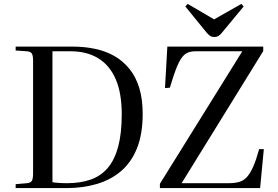

<svg xmlns="http://www.w3.org/2000/svg" viewBox="-20 -961 1420 981"><path d="M60 0V-20L118 -25Q137 -27 143 -37.5Q149 -48 149 -76V-652Q149 -677 142.5 -687.5Q136 -698 116 -699L60 -703V-723H349Q411 -723 465.5 -711.5Q520 -700 564 -675Q608 -650 641 -609.5Q674 -569 691.5 -512Q709 -455 709 -379Q709 -275 679.5 -202.5Q650 -130 597 -85.5Q544 -41 473 -20.5Q402 0 321 0ZM322 -25Q391 -25 443.5 -43.5Q496 -62 531 -103.5Q566 -145 584 -212.5Q602 -280 602 -377Q602 -486 571 -557Q540 -628 481.5 -663.5Q423 -699 341 -699H248V-30Q259 -28 279.5 -26.5Q300 -25 322 -25ZM797 0V-22L1218 -699H978Q955 -699 938 -691.5Q921 -684 907 -664Q893 -644 879 -607.5Q865 -571 848 -513L823 -511L835 -723H1325V-700L908 -25H1148Q1179 -25 1202 -31.5Q1225 -38 1242 -57Q1259 -76 1274 -110Q1289 -144 1304 -199H1328L1309 0ZM1074 -772Q1062 -772 1053 -778Q1044 -784 1031 -800L927 -928L939 -941L1074 -862L1213 -941L1225 -928L1114 -794Q1106 -784 1097 -778Q1088 -772 1074 -772Z"/></svg>

Font: Literata 60pt
Style: Regular
Weight: 400
Designer: Latin by Veronika Burian and Jose Scaglione. Greek by Irene Vlachou. Cyrillic by Vera Evstafieva.
Foundry: TypeTogether
Version: Version 3.002